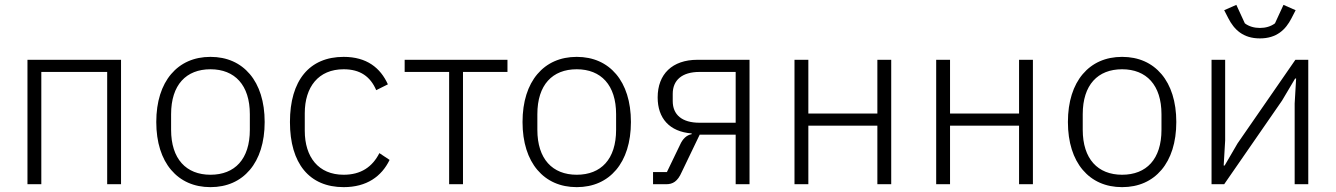

<svg xmlns="http://www.w3.org/2000/svg" viewBox="-20 -758 5496 790"><path d="M93 -512H478V0H421V-462H150V0H93Z M846 12C778 12 723 -13 684 -59C645 -105 623 -172 623 -256C623 -340 645 -407 684 -453C723 -499 778 -524 846 -524C914 -524 969 -499 1008 -453C1047 -407 1069 -340 1069 -256C1069 -172 1047 -105 1008 -59C969 -13 914 12 846 12ZM846 -39C946 -39 1008 -103 1008 -224V-288C1008 -408 946 -473 846 -473C746 -473 684 -409 684 -288V-224C684 -104 746 -39 846 -39Z M1394 12C1253 12 1173 -85 1173 -256C1173 -427 1253 -524 1394 -524C1489 -524 1545 -479 1576 -411L1528 -387C1504 -443 1462 -473 1394 -473C1290 -473 1234 -400 1234 -292V-220C1234 -112 1290 -39 1394 -39C1465 -39 1512 -71 1541 -128L1583 -100C1550 -32 1489 12 1394 12Z M1828 -462H1645V-512H2068V-462H1885V0H1828Z M2353 12C2285 12 2230 -13 2191 -59C2152 -105 2130 -172 2130 -256C2130 -340 2152 -407 2191 -453C2230 -499 2285 -524 2353 -524C2421 -524 2476 -499 2515 -453C2554 -407 2576 -340 2576 -256C2576 -172 2554 -105 2515 -59C2476 -13 2421 12 2353 12ZM2353 -39C2453 -39 2515 -103 2515 -224V-288C2515 -408 2453 -473 2353 -473C2253 -473 2191 -409 2191 -288V-224C2191 -104 2253 -39 2353 -39Z M2667 -50H2724L2778 -162C2789 -187 2805 -202 2826 -206V-209C2734 -216 2686 -272 2686 -357C2686 -453 2746 -512 2850 -512H3064V0H3007V-204H2859L2785 -50C2768 -11 2748 0 2721 0H2667ZM3007 -253V-462H2858C2786 -462 2748 -428 2748 -372V-342C2748 -286 2786 -253 2858 -253Z M3249 -512H3306V-291H3590V-512H3647V0H3590V-241H3306V0H3249Z M3832 -512H3889V-291H4173V-512H4230V0H4173V-241H3889V0H3832Z M4597 12C4529 12 4474 -13 4435 -59C4396 -105 4374 -172 4374 -256C4374 -340 4396 -407 4435 -453C4474 -499 4529 -524 4597 -524C4665 -524 4720 -499 4759 -453C4798 -407 4820 -340 4820 -256C4820 -172 4798 -105 4759 -59C4720 -13 4665 12 4597 12ZM4597 -39C4697 -39 4759 -103 4759 -224V-288C4759 -408 4697 -473 4597 -473C4497 -473 4435 -409 4435 -288V-224C4435 -104 4497 -39 4597 -39Z M4965 -512H5021V-180L5015 -77H5019L5072 -168L5310 -512H5363V0H5307V-332L5313 -435H5309L5255 -344L5017 0H4965ZM5164 -600C5095 -600 5058 -636 5034 -683L5017 -716L5067 -738L5102 -662C5119 -649 5141 -643 5164 -643C5187 -643 5209 -649 5226 -662L5261 -738L5311 -716L5294 -683C5270 -636 5233 -600 5164 -600Z"/></svg>

Font: Plexus Sans Light
Style: Regular
Weight: 300
Version: Version 2.001;PS 002.001;hotconv 1.0.70;makeotf.lib2.5.58329